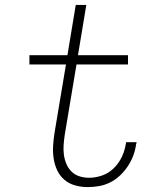

<svg xmlns="http://www.w3.org/2000/svg" viewBox="-20 -755 640 783"><path d="M337 8Q311 8 286 1Q261 -6 242.5 -22Q224 -38 213.5 -60Q203 -82 199 -107.5Q195 -133 196.5 -159Q198 -185 202 -211L249 -492H100V-530H255L289 -735H332L298 -530H502V-492H292L244 -205Q241 -185 239.5 -164.5Q238 -144 240.5 -124.5Q243 -105 250.5 -87Q258 -69 271.5 -55.5Q285 -42 304 -36Q323 -30 343 -30Q370 -30 397 -39.5Q424 -49 444.5 -69.5Q465 -90 477 -115.5Q489 -141 493 -168Q494 -170 494 -172Q494 -174 494 -175H537Q537 -173 536.5 -171Q536 -169 535 -167Q532 -143 523.5 -120.5Q515 -98 501.5 -77.5Q488 -57 469.5 -39.5Q451 -22 429 -11Q407 0 383.5 4Q360 8 337 8Z"/></svg>

Font: Iosevka Curly XLtExObl
Style: Regular
Weight: 200
Width: 7
Italic angle: -9°
Monospace: yes
Designer: Belleve Invis
Foundry: Belleve Invis
Version: Version 11.0.1; ttfautohint (v1.8.3)